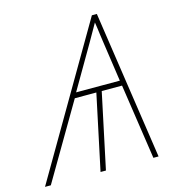

<svg xmlns="http://www.w3.org/2000/svg" viewBox="-157 -806 811 895"><g transform="rotate(-15 248.5 -358.0)"><path d="M-50 0 368 -716H392L498 0H473L419 -363H321L244 0H218L295 -363H191L-22 0ZM204 -388H415L385 -594Q387 -584 385.5 -591.5Q384 -599 382 -615.5Q380 -632 377.5 -650Q375 -668 373 -680Q351 -640 324 -594Z"/></g></svg>

Font: Noto Sans Thin
Style: Italic
Weight: 100
Italic angle: -12°
Designer: Monotype Design Team
Foundry: Monotype Imaging Inc.
Version: Version 2.013; ttfautohint (v1.8.4.7-5d5b)